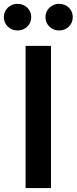

<svg xmlns="http://www.w3.org/2000/svg" viewBox="-65 -962 393 982"><path d="M195.8 -727.5V0H65.9V-727.5ZM237.3 -806.2Q208 -806.2 187.7 -825.9Q167.5 -845.7 167.5 -874.5Q167.5 -902.8 187.7 -922.6Q208 -942.4 237.3 -942.4Q267.1 -942.4 287.1 -922.9Q307.1 -903.3 307.1 -874.5Q307.1 -845.7 287.1 -825.9Q267.1 -806.2 237.3 -806.2ZM24.4 -806.2Q-4.9 -806.2 -25.1 -825.9Q-45.4 -845.7 -45.4 -874.5Q-45.4 -902.8 -25.1 -922.6Q-4.9 -942.4 24.4 -942.4Q54.2 -942.4 74.5 -922.9Q94.7 -903.3 94.7 -874.5Q94.7 -845.7 74.5 -825.9Q54.2 -806.2 24.4 -806.2Z"/></svg>

Font: Inter 24pt SemiBold
Style: Regular
Weight: 600
Designer: Rasmus Andersson
Foundry: rsms
Version: Version 4.001;git-66647c0bb